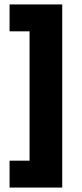

<svg xmlns="http://www.w3.org/2000/svg" viewBox="-20 -727 370 864"><path d="M260 117H23V-4H113V-586H23V-707H260Z"/></svg>

Font: Bricolage Grotesque 10pt ExtraBold
Style: Regular
Weight: 800
Designer: Mathieu Triay
Foundry: Atelier Triay
Version: Version 1.000; ttfautohint (v1.8.4.7-5d5b);gftools[0.9.32]